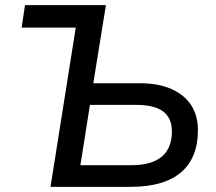

<svg xmlns="http://www.w3.org/2000/svg" viewBox="-20 -725 837 745"><path d="M176 0 274 -618H64L77 -705H391L342 -402H521Q597 -402 647.5 -378.5Q698 -355 723 -315Q748 -275 748 -220Q748 -112 682 -56Q616 0 487 0ZM292 -84H490Q568 -84 607.5 -117Q647 -150 647 -215Q647 -267 613 -292.5Q579 -318 509 -318H329Z"/></svg>

Font: Nunito Sans 12pt SemiBold
Style: Italic
Weight: 600
Italic angle: -9°
Designer: Vernon Adams
Foundry: Vernon Adams
Version: Version 3.101;gftools[0.9.27]